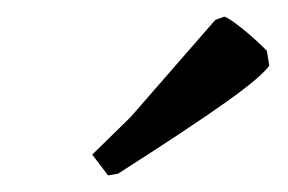

<svg xmlns="http://www.w3.org/2000/svg" viewBox="-20 -722 347 231"><path d="M110 -511 91 -536 137 -581 239 -698 250 -702Q256 -700 271 -688Q286 -676 301 -661L304 -643Q294 -629 251 -598.5Q208 -568 122 -513Z"/></svg>

Font: Labrada SemiBold
Style: Italic
Weight: 600
Italic angle: -7°
Designer: Mercedes Jáuregui
Foundry: Omnibus-Type Team
Version: Version 1.000; ttfautohint (v1.8.4.7-5d5b)